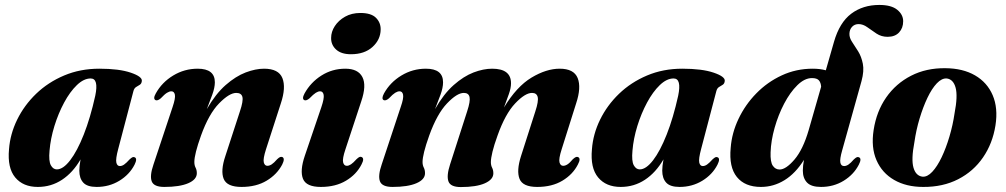

<svg xmlns="http://www.w3.org/2000/svg" viewBox="-20 -745 4072 777"><path d="M458.5 -142.5Q447.5 -101.5 450.8 -87.2Q454 -73 465 -73Q473.5 -73 482.2 -79Q491 -85 504.5 -100Q512 -107 516.5 -108.8Q521 -110.5 525 -108.5Q537 -103.5 524.5 -78.5Q504 -38.5 463 -13.5Q422 11.5 371 11.5Q333 11.5 317 -6Q301 -23.5 301 -54.5Q301 -72.5 306 -100Q275 -46.5 231 -17.5Q187 11.5 133 11.5Q73.5 11.5 41.5 -27Q9.5 -65.5 16.5 -141Q21 -202.5 49.5 -260.8Q78 -319 126.2 -365.5Q174.5 -412 239.5 -439.5Q304.5 -467 382 -467Q462 -467 509 -451Q556 -435 554 -417.5Q553 -406.5 545.8 -402Q538.5 -397.5 530.8 -392.8Q523 -388 520 -376.5ZM180.5 -135.5Q176.5 -93 185.8 -76.2Q195 -59.5 210 -59.5Q235.5 -59.5 264 -96.5Q292.5 -133.5 319 -200.5Q345.5 -267.5 365.5 -357.5Q380 -427.5 347 -427.5Q319 -427.5 291 -400.5Q263 -373.5 239.5 -329.8Q216 -286 200.2 -235Q184.5 -184 180.5 -135.5Z M610 -339.5Q598 -345 610.5 -367Q635.5 -412 681 -439.5Q726.5 -467 780 -467Q849.5 -467 849.5 -412Q849.5 -390.5 839.2 -362.2Q829 -334 817 -303.5Q852.5 -365 893.2 -400.8Q934 -436.5 974.2 -451.8Q1014.5 -467 1048.5 -467Q1107.5 -467 1122.8 -429Q1138 -391 1116.5 -326.5L1056.5 -141Q1044 -102 1047.5 -88Q1051 -74 1062 -74Q1070.5 -74 1079.5 -79.8Q1088.5 -85.5 1102 -101Q1109.5 -108 1113.8 -109.5Q1118 -111 1122.5 -109.5Q1134.5 -104 1122 -79Q1101 -39 1059 -13.8Q1017 11.5 957.5 11.5Q898.5 11.5 885.2 -21.2Q872 -54 892 -113.5L951 -294.5Q965 -336 961 -352.5Q957 -369 936 -369Q908 -369 866.5 -326.5Q825 -284 793.5 -196.5Q766.5 -121 766.5 -89.5Q766.5 -76 771.5 -66.5Q776.5 -57 776.5 -44Q776.5 -18.5 741.8 -3.5Q707 11.5 645 11.5Q602.5 11.5 594 -11.2Q585.5 -34 601 -79L678.5 -312Q690.5 -347.5 687.8 -361.5Q685 -375.5 673.5 -375.5Q665.5 -375.5 655.8 -369.5Q646 -363.5 630.5 -347Q618 -336.5 610 -339.5Z M1400 -525.5Q1361 -525.5 1340.2 -544.5Q1319.5 -563.5 1320 -591.5Q1320 -616.5 1335 -639.5Q1350 -662.5 1376.5 -677.5Q1403 -692.5 1438.5 -692.5Q1482 -692.5 1501.5 -673Q1521 -653.5 1520.5 -625.5Q1520 -584.5 1487.5 -555Q1455 -525.5 1400 -525.5ZM1378 -141Q1365 -102.5 1368.5 -88.2Q1372 -74 1383.5 -74Q1391.5 -74 1400.5 -80Q1409.5 -86 1423 -101Q1430.5 -108 1435 -109.8Q1439.5 -111.5 1443.5 -109.5Q1456 -104 1443 -79.5Q1422.5 -39 1380.2 -13.8Q1338 11.5 1278.5 11.5Q1219.5 11.5 1206.2 -21.2Q1193 -54 1213.5 -114.5L1280.5 -311.5Q1292.5 -347 1289.8 -361.2Q1287 -375.5 1275.5 -375.5Q1267.5 -375.5 1258 -369.5Q1248.5 -363.5 1232.5 -347Q1220 -336.5 1212 -339.5Q1200.5 -344.5 1212.5 -367Q1237.5 -412 1281 -439.5Q1324.5 -467 1377.5 -467Q1429 -467 1446.5 -433.2Q1464 -399.5 1442 -335Z M1801.5 -80 1870.5 -294.5Q1884 -335.5 1880.2 -352.2Q1876.5 -369 1857 -369Q1829.5 -369 1789 -326.5Q1748.5 -284 1717 -196.5Q1703 -157.5 1696.5 -131Q1690 -104.5 1690 -89.5Q1690 -76.5 1695 -66.8Q1700 -57 1700 -44Q1700 -18.5 1665.2 -3.5Q1630.5 11.5 1568.5 11.5Q1526 11.5 1517.5 -11.5Q1509 -34.5 1525 -80.5L1602 -313Q1614 -347.5 1611.2 -361.5Q1608.5 -375.5 1597 -375.5Q1589 -375.5 1579.2 -369.5Q1569.5 -363.5 1554 -347Q1541.5 -336.5 1533.5 -339.5Q1522 -344.5 1534 -367Q1559 -412 1604.5 -439.5Q1650 -467 1703.5 -467Q1773 -467 1773 -412Q1773 -390 1762.8 -362Q1752.5 -334 1740.5 -303.5Q1775.5 -365 1816 -400.8Q1856.5 -436.5 1896.5 -451.8Q1936.5 -467 1971.5 -467Q2048.5 -467 2048 -407.5Q2048 -389 2039.2 -364Q2030.5 -339 2019.5 -310Q2071 -395 2131 -431Q2191 -467 2245 -467Q2302.5 -467 2317.8 -429Q2333 -391 2311.5 -326.5L2253 -141Q2240.5 -102 2244.2 -88Q2248 -74 2259 -74Q2267.5 -74 2276.5 -79.8Q2285.5 -85.5 2298.5 -101Q2306.5 -108 2310.8 -109.5Q2315 -111 2319 -109.5Q2332 -104 2318.5 -79Q2298 -39 2256 -13.8Q2214 11.5 2154 11.5Q2095.5 11.5 2082.5 -21.2Q2069.5 -54 2088.5 -113.5L2146.5 -294.5Q2160 -335.5 2156 -352.2Q2152 -369 2133 -369Q2105 -369 2064.8 -326.5Q2024.5 -284 1993.5 -196.5Q1979.5 -158 1973 -131Q1966.5 -104 1966.5 -89Q1966.5 -76 1971.5 -66.2Q1976.5 -56.5 1976.5 -43.5Q1976.5 -18.5 1942 -3.2Q1907.5 12 1845 12Q1803 12 1794.8 -11Q1786.5 -34 1801.5 -80Z M2817.5 -142.5Q2806.5 -101.5 2809.8 -87.2Q2813 -73 2824 -73Q2832.5 -73 2841.2 -79Q2850 -85 2863.5 -100Q2871 -107 2875.5 -108.8Q2880 -110.5 2884 -108.5Q2896 -103.5 2883.5 -78.5Q2863 -38.5 2822 -13.5Q2781 11.5 2730 11.5Q2692 11.5 2676 -6Q2660 -23.5 2660 -54.5Q2660 -72.5 2665 -100Q2634 -46.5 2590 -17.5Q2546 11.5 2492 11.5Q2432.5 11.5 2400.5 -27Q2368.5 -65.5 2375.5 -141Q2380 -202.5 2408.5 -260.8Q2437 -319 2485.2 -365.5Q2533.5 -412 2598.5 -439.5Q2663.5 -467 2741 -467Q2821 -467 2868 -451Q2915 -435 2913 -417.5Q2912 -406.5 2904.8 -402Q2897.5 -397.5 2889.8 -392.8Q2882 -388 2879 -376.5ZM2539.5 -135.5Q2535.5 -93 2544.8 -76.2Q2554 -59.5 2569 -59.5Q2594.5 -59.5 2623 -96.5Q2651.5 -133.5 2678 -200.5Q2704.5 -267.5 2724.5 -357.5Q2739 -427.5 2706 -427.5Q2678 -427.5 2650 -400.5Q2622 -373.5 2598.5 -329.8Q2575 -286 2559.2 -235Q2543.5 -184 2539.5 -135.5Z M3455.5 -78.5Q3435 -38.5 3394.2 -13.5Q3353.5 11.5 3302.5 11.5Q3263 11.5 3246 -6.2Q3229 -24 3229 -54.5Q3229 -73.5 3233.5 -98Q3199.5 -43.5 3155 -16Q3110.5 11.5 3059.5 11.5Q2994.5 11.5 2962 -28.8Q2929.5 -69 2937 -146.5Q2941.5 -207 2968.8 -264.2Q2996 -321.5 3040.8 -367.2Q3085.5 -413 3143.8 -440Q3202 -467 3269 -467Q3299 -467 3322 -460.5L3355 -575.5Q3377.5 -654 3424.8 -689.5Q3472 -725 3538.5 -725Q3587 -725 3611 -705.5Q3635 -686 3635 -659Q3635 -631.5 3618.5 -613.8Q3602 -596 3572 -596Q3547 -596 3527.2 -609Q3507.5 -622 3490 -634.8Q3472.5 -647.5 3454.5 -647.5Q3438.5 -647.5 3428.2 -636.5Q3418 -625.5 3417.5 -608.5Q3417 -592 3428.5 -575Q3440 -558 3453 -537Q3466 -516 3471.8 -487Q3477.5 -458 3466.5 -417L3388 -136Q3378 -101 3380.8 -87Q3383.5 -73 3396 -73Q3404.5 -73 3413.5 -79Q3422.5 -85 3435.5 -100Q3443 -107 3447.5 -108.8Q3452 -110.5 3456 -108.5Q3468.5 -103.5 3455.5 -78.5ZM3098.5 -128.5Q3097 -89.5 3107.5 -74.2Q3118 -59 3135 -59Q3160.5 -59 3195 -99.2Q3229.5 -139.5 3252.5 -218L3303 -394Q3302 -410.5 3294 -419.8Q3286 -429 3266 -429Q3236 -429 3206.8 -400.2Q3177.5 -371.5 3153.5 -325.8Q3129.5 -280 3114.8 -227.8Q3100 -175.5 3098.5 -128.5Z M3806 -469Q3876.5 -468.5 3925.8 -440Q3975 -411.5 3997.2 -359.8Q4019.5 -308 4008.5 -237.5Q3997 -164.5 3958.2 -108Q3919.5 -51.5 3857.8 -19.8Q3796 12 3716 11.5Q3647.5 11.5 3598.5 -16.8Q3549.5 -45 3527 -96.8Q3504.5 -148.5 3515.5 -219Q3527 -294 3566.2 -350.5Q3605.5 -407 3667 -438.5Q3728.5 -470 3806 -469ZM3713.5 -30Q3733 -28.5 3753 -50Q3773 -71.5 3790.8 -108.8Q3808.5 -146 3822.2 -192.2Q3836 -238.5 3843 -286.5Q3856.5 -356.5 3847.2 -390.2Q3838 -424 3811.5 -427.5Q3791.5 -429 3771.2 -407.8Q3751 -386.5 3733.2 -349.2Q3715.5 -312 3701.5 -265.5Q3687.5 -219 3680.5 -170Q3667 -99.5 3676.8 -66.2Q3686.5 -33 3713.5 -30Z"/></svg>

Font: Fraunces 72pt S000
Style: Bold Italic
Weight: 700
Italic angle: -16°
Version: Version 1.000; ttfautohint (v1.8.3)